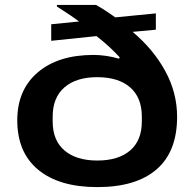

<svg xmlns="http://www.w3.org/2000/svg" viewBox="-20 -744 786 776"><path d="M373 12.2Q219.7 12.2 134.8 -57.6Q49.8 -127.4 49.8 -257.8Q49.8 -380.9 132.6 -451.4Q215.3 -522 357.9 -522Q408.2 -522 460.9 -506.8L463.9 -512.2Q424.3 -555.7 370.1 -598.1L187 -579.1V-646L299.8 -657.2Q275.9 -675.3 210 -717.8V-724.1H368.2Q405.3 -703.1 445.8 -673.8L609.9 -689.9V-624L516.1 -615.2Q600.6 -543.9 648.2 -456.3Q695.8 -368.7 695.8 -272Q695.8 -131.3 613 -59.6Q530.3 12.2 373 12.2ZM373 -95.2Q458.5 -95.2 505.9 -135.7Q553.2 -176.3 553.2 -252.9V-272.9Q553.2 -349.6 505.9 -390.9Q458.5 -432.1 373 -432.1Q288.1 -432.1 240.5 -390.9Q192.9 -349.6 192.9 -272.9V-252.9Q192.9 -176.8 240.5 -136Q288.1 -95.2 373 -95.2Z"/></svg>

Font: Archivo Expanded SemiBold
Style: Regular
Weight: 600
Width: 7
Designer: Hector Gatti
Foundry: Omnibus-Type
Version: Version 2.001